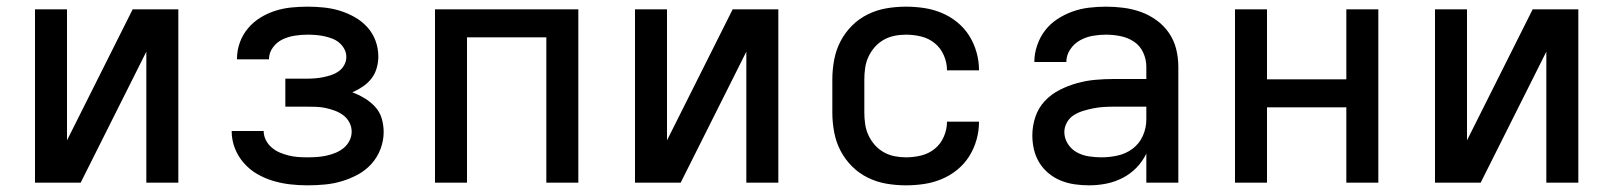

<svg xmlns="http://www.w3.org/2000/svg" viewBox="-20 -548 4840 576"><path d="M85 0V-520H181V-127L378 -520H515V0H419V-393L222 0Z M902 8Q876 8 850 5Q824 2 799 -5.5Q774 -13 751.5 -26Q729 -39 711.5 -59Q694 -79 684.5 -103.5Q675 -128 675 -155H771Q771 -141 777.5 -128Q784 -115 795 -105.5Q806 -96 819 -90.5Q832 -85 846 -81.5Q860 -78 874 -77Q888 -76 902 -76Q917 -76 931 -77Q945 -78 959 -81Q973 -84 986.5 -89.5Q1000 -95 1011 -104Q1022 -113 1028.5 -126Q1035 -139 1035 -153Q1035 -168 1028 -181Q1021 -194 1009.5 -202.5Q998 -211 984.5 -216Q971 -221 957 -224Q943 -227 928.5 -227.5Q914 -228 900 -228H836V-312H900Q913 -312 925.5 -313Q938 -314 950 -316.5Q962 -319 974 -323Q986 -327 996.5 -334.5Q1007 -342 1013 -353.5Q1019 -365 1019 -377Q1019 -390 1013 -401Q1007 -412 997.5 -420Q988 -428 976 -432.5Q964 -437 952 -439.5Q940 -442 927.5 -443Q915 -444 903 -444Q884 -444 864.5 -441Q845 -438 828 -430Q811 -422 799 -406Q787 -390 787 -371V-370H691V-372Q691 -397 699.5 -420.5Q708 -444 724 -463Q740 -482 761 -495Q782 -508 805.5 -515.5Q829 -523 853.5 -525.5Q878 -528 903 -528Q927 -528 951.5 -525.5Q976 -523 999 -516Q1022 -509 1043.5 -497Q1065 -485 1081.5 -467Q1098 -449 1106.5 -426Q1115 -403 1115 -378Q1115 -361 1110 -343.5Q1105 -326 1094 -312Q1083 -298 1068 -288Q1053 -278 1037 -271Q1056 -264 1073.5 -253.5Q1091 -243 1105 -228Q1119 -213 1125 -193Q1131 -173 1131 -152Q1131 -126 1121.5 -101Q1112 -76 1094.5 -56.5Q1077 -37 1054 -24.5Q1031 -12 1006 -4.5Q981 3 955 5.5Q929 8 902 8Z M1285 0V-520H1715V0H1619V-436H1381V0Z M1885 0V-520H1981V-127L2178 -520H2315V0H2219V-393L2022 0Z M2698 8Q2668 8 2639 3Q2610 -2 2583.5 -15Q2557 -28 2536 -49Q2515 -70 2501.5 -96Q2488 -122 2482.5 -151.5Q2477 -181 2477 -210V-310Q2477 -339 2482.5 -368.5Q2488 -398 2501.5 -424Q2515 -450 2536 -471Q2557 -492 2583.5 -505Q2610 -518 2639 -523Q2668 -528 2698 -528Q2725 -528 2752 -524Q2779 -520 2804.5 -509.5Q2830 -499 2851.5 -481.5Q2873 -464 2887.5 -441Q2902 -418 2909.5 -391.5Q2917 -365 2917 -338V-337H2821Q2821 -360 2811.5 -382Q2802 -404 2784 -418.5Q2766 -433 2743.5 -438.5Q2721 -444 2698 -444Q2680 -444 2663 -440.5Q2646 -437 2631 -428.5Q2616 -420 2604.5 -407Q2593 -394 2585.5 -378Q2578 -362 2575.5 -344.5Q2573 -327 2573 -310V-210Q2573 -193 2575.5 -175.5Q2578 -158 2585.5 -142Q2593 -126 2604.5 -113Q2616 -100 2631 -91.5Q2646 -83 2663 -79.5Q2680 -76 2698 -76Q2721 -76 2743.5 -81.5Q2766 -87 2784 -101.5Q2802 -116 2811.5 -138Q2821 -160 2821 -183H2917V-182Q2917 -155 2909.5 -128.5Q2902 -102 2887.5 -79Q2873 -56 2851.5 -38.5Q2830 -21 2804.5 -10.5Q2779 0 2752 4Q2725 8 2698 8Z M3247 8Q3226 8 3204.5 5Q3183 2 3163 -6Q3143 -14 3126 -28Q3109 -42 3098 -60Q3087 -78 3082 -99Q3077 -120 3077 -142Q3077 -170 3086 -197Q3095 -224 3114 -244.5Q3133 -265 3158.5 -278Q3184 -291 3211 -298.5Q3238 -306 3265.5 -308.5Q3293 -311 3321 -311H3419V-348Q3419 -370 3409.5 -390.5Q3400 -411 3382 -423Q3364 -435 3342 -439.5Q3320 -444 3298 -444Q3278 -444 3258 -440.5Q3238 -437 3220 -427Q3202 -417 3190.5 -399.5Q3179 -382 3179 -362H3083Q3083 -387 3091.5 -412Q3100 -437 3115.5 -457Q3131 -477 3152.5 -491Q3174 -505 3198 -513.5Q3222 -522 3247.5 -525Q3273 -528 3298 -528Q3325 -528 3351.5 -524.5Q3378 -521 3403 -512Q3428 -503 3450 -487Q3472 -471 3487 -449Q3502 -427 3508.5 -401Q3515 -375 3515 -348V0H3419V-87Q3407 -63 3389 -44.5Q3371 -26 3347.5 -14Q3324 -2 3298.5 3Q3273 8 3247 8ZM3284 -76Q3309 -76 3333.5 -81.5Q3358 -87 3378 -102Q3398 -117 3408.5 -140.5Q3419 -164 3419 -189V-228H3321Q3306 -228 3290.5 -227Q3275 -226 3260 -223Q3245 -220 3230 -215.5Q3215 -211 3202 -203Q3189 -195 3181 -181Q3173 -167 3173 -152Q3173 -133 3183.5 -116.5Q3194 -100 3210.5 -91Q3227 -82 3246 -79Q3265 -76 3284 -76Z M3685 0V-520H3781V-310H4019V-520H4115V0H4019V-226H3781V0Z M4285 0V-520H4381V-127L4578 -520H4715V0H4619V-393L4422 0Z"/></svg>

Font: Iosevka Aile Medium
Style: Regular
Weight: 500
Designer: Belleve Invis
Foundry: Belleve Invis
Version: Version 27.3.5; ttfautohint (v1.8.4)